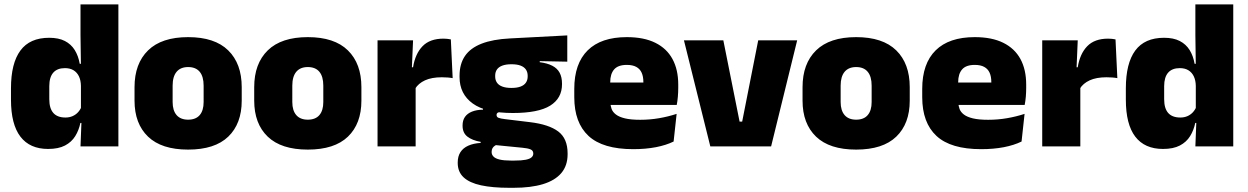

<svg xmlns="http://www.w3.org/2000/svg" viewBox="-20 -680 5796 892"><path d="M203.5 12Q118.5 12 74.8 -45.2Q31 -102.5 31 -217V-269.5Q31 -386 74.8 -445.2Q118.5 -504.5 208.5 -504.5Q252.5 -504.5 281.5 -489.5Q310.5 -474.5 327.2 -447.5Q344 -420.5 350.5 -383.5H396L356 -281Q355.5 -307 346.8 -325.2Q338 -343.5 321.8 -353.5Q305.5 -363.5 281.5 -363.5Q246 -363.5 227.5 -342.5Q209 -321.5 209 -279.5V-219Q209 -176.5 227.8 -155.2Q246.5 -134 284 -134Q302.5 -134 317.2 -140.5Q332 -147 342.5 -158.5Q353 -170 359 -185L402.5 -109H353.5Q346.5 -75 329.5 -47.5Q312.5 -20 282 -4Q251.5 12 203.5 12ZM354 0 359 -128.5 356 -153V-350V-372.5L354 -517V-659.5H530V0Z M854 15Q730.5 15 667.8 -45.2Q605 -105.5 605 -212.5V-275Q605 -384.5 668 -446Q731 -507.5 854 -507.5Q977.5 -507.5 1040.2 -446Q1103 -384.5 1103 -275V-212.5Q1103 -105.5 1040.5 -45.2Q978 15 854 15ZM854 -124Q889.5 -124 907.8 -145.2Q926 -166.5 926 -206V-282Q926 -324.5 907.8 -346.5Q889.5 -368.5 854 -368.5Q819 -368.5 800.5 -346.5Q782 -324.5 782 -282V-206Q782 -166.5 800.5 -145.2Q819 -124 854 -124Z M1410 15Q1286.5 15 1223.8 -45.2Q1161 -105.5 1161 -212.5V-275Q1161 -384.5 1224 -446Q1287 -507.5 1410 -507.5Q1533.5 -507.5 1596.2 -446Q1659 -384.5 1659 -275V-212.5Q1659 -105.5 1596.5 -45.2Q1534 15 1410 15ZM1410 -124Q1445.5 -124 1463.8 -145.2Q1482 -166.5 1482 -206V-282Q1482 -324.5 1463.8 -346.5Q1445.5 -368.5 1410 -368.5Q1375 -368.5 1356.5 -346.5Q1338 -324.5 1338 -282V-206Q1338 -166.5 1356.5 -145.2Q1375 -124 1410 -124Z M1908.5 -267.5 1857.5 -367.5H1899Q1909 -430 1943 -465.2Q1977 -500.5 2040.5 -500.5Q2050 -500.5 2058.2 -499.5Q2066.5 -498.5 2074.5 -497L2083 -317Q2073 -319 2059.2 -320Q2045.5 -321 2032.5 -321Q1985.5 -321 1954.5 -306.8Q1923.5 -292.5 1908.5 -267.5ZM1734 0V-492.5H1899L1892 -329.5H1911V0Z M2362.5 -155Q2237.5 -155 2176.2 -199.2Q2115 -243.5 2115 -322V-328Q2115 -383 2140.2 -420Q2165.5 -457 2217.5 -477.2Q2269.5 -497.5 2349.5 -501.5L2615.5 -515.5V-393.5L2487.5 -396V-391Q2523 -386.5 2546 -374.5Q2569 -362.5 2580 -342Q2591 -321.5 2591 -291.5V-288.5Q2591 -223.5 2536 -189.2Q2481 -155 2362.5 -155ZM2353.5 66H2370Q2403 66 2422 62.2Q2441 58.5 2449.2 51.2Q2457.5 44 2457.5 34V33Q2457.5 19 2444.2 13.8Q2431 8.5 2408 6.5L2261 -8L2298.5 -10.5Q2288 -8.5 2280.2 -3.8Q2272.5 1 2268.2 8.2Q2264 15.5 2264 25.5V26.5Q2264 38.5 2272.8 47.5Q2281.5 56.5 2301.2 61.2Q2321 66 2353.5 66ZM2345.5 192.5Q2268.5 192.5 2215 181Q2161.5 169.5 2134 144Q2106.5 118.5 2106.5 77V75Q2106.5 46.5 2119 27Q2131.5 7.5 2155.5 -3.2Q2179.5 -14 2213 -16V-21Q2173.5 -28 2151.2 -45.5Q2129 -63 2129 -96V-97Q2129 -121 2140.2 -137Q2151.5 -153 2172.8 -161.5Q2194 -170 2224 -170.5V-190L2341.5 -160H2310Q2298 -160 2292.5 -156.5Q2287 -153 2287 -146V-145.5Q2287 -136 2296.5 -132.5Q2306 -129 2326.5 -126.5L2442 -112.5Q2530 -102 2573.5 -69.2Q2617 -36.5 2617 33V36.5Q2617 89.5 2587.8 124Q2558.5 158.5 2502.5 175.5Q2446.5 192.5 2366 192.5ZM2356 -271.5Q2382 -271.5 2398.5 -277.8Q2415 -284 2423.2 -296Q2431.5 -308 2431.5 -325V-328Q2431.5 -345 2423.2 -357Q2415 -369 2398.5 -375.2Q2382 -381.5 2356 -381.5Q2330.5 -381.5 2313.8 -375.2Q2297 -369 2288.8 -357.2Q2280.5 -345.5 2280.5 -328V-325Q2280.5 -308 2288.8 -296Q2297 -284 2313.8 -277.8Q2330.5 -271.5 2356 -271.5Z M2922 13Q2780.5 13 2714.2 -48.5Q2648 -110 2648 -228.5V-267Q2648 -384.5 2710.2 -446Q2772.5 -507.5 2892 -507.5Q2971.5 -507.5 3024.5 -481.2Q3077.5 -455 3104.2 -405.8Q3131 -356.5 3131 -287V-271.5Q3131 -251.5 3129.2 -230.8Q3127.5 -210 3124 -192.5H2965.5Q2967.5 -223 2968.2 -250Q2969 -277 2969 -298.5Q2969 -324.5 2961 -342.2Q2953 -360 2936 -369.2Q2919 -378.5 2892 -378.5Q2851.5 -378.5 2833.2 -357.5Q2815 -336.5 2815 -298V-253.5L2816 -234.5V-203.5Q2816 -188 2821.5 -173.5Q2827 -159 2841.8 -147.8Q2856.5 -136.5 2883.8 -130Q2911 -123.5 2954.5 -123.5Q2999 -123.5 3041.5 -130.8Q3084 -138 3123.5 -151L3109.5 -22.5Q3075 -5.5 3027.2 3.8Q2979.5 13 2922 13ZM2741.5 -192.5V-296.5H3088.5V-192.5Z M3428 -115 3502.5 -492.5H3683.5L3562.5 0H3280L3157.5 -492.5H3340.5L3416 -115Z M3957.5 15Q3834 15 3771.2 -45.2Q3708.5 -105.5 3708.5 -212.5V-275Q3708.5 -384.5 3771.5 -446Q3834.5 -507.5 3957.5 -507.5Q4081 -507.5 4143.8 -446Q4206.5 -384.5 4206.5 -275V-212.5Q4206.5 -105.5 4144 -45.2Q4081.5 15 3957.5 15ZM3957.5 -124Q3993 -124 4011.2 -145.2Q4029.5 -166.5 4029.5 -206V-282Q4029.5 -324.5 4011.2 -346.5Q3993 -368.5 3957.5 -368.5Q3922.5 -368.5 3904 -346.5Q3885.5 -324.5 3885.5 -282V-206Q3885.5 -166.5 3904 -145.2Q3922.5 -124 3957.5 -124Z M4538.5 13Q4397 13 4330.8 -48.5Q4264.5 -110 4264.5 -228.5V-267Q4264.5 -384.5 4326.8 -446Q4389 -507.5 4508.5 -507.5Q4588 -507.5 4641 -481.2Q4694 -455 4720.8 -405.8Q4747.5 -356.5 4747.5 -287V-271.5Q4747.5 -251.5 4745.8 -230.8Q4744 -210 4740.5 -192.5H4582Q4584 -223 4584.8 -250Q4585.5 -277 4585.5 -298.5Q4585.5 -324.5 4577.5 -342.2Q4569.5 -360 4552.5 -369.2Q4535.5 -378.5 4508.5 -378.5Q4468 -378.5 4449.8 -357.5Q4431.5 -336.5 4431.5 -298V-253.5L4432.5 -234.5V-203.5Q4432.5 -188 4438 -173.5Q4443.5 -159 4458.2 -147.8Q4473 -136.5 4500.2 -130Q4527.5 -123.5 4571 -123.5Q4615.5 -123.5 4658 -130.8Q4700.5 -138 4740 -151L4726 -22.5Q4691.5 -5.5 4643.8 3.8Q4596 13 4538.5 13ZM4358 -192.5V-296.5H4705V-192.5Z M4996.5 -267.5 4945.5 -367.5H4987Q4997 -430 5031 -465.2Q5065 -500.5 5128.5 -500.5Q5138 -500.5 5146.2 -499.5Q5154.5 -498.5 5162.5 -497L5171 -317Q5161 -319 5147.2 -320Q5133.5 -321 5120.5 -321Q5073.5 -321 5042.5 -306.8Q5011.5 -292.5 4996.5 -267.5ZM4822 0V-492.5H4987L4980 -329.5H4999V0Z M5383 12Q5298 12 5254.2 -45.2Q5210.5 -102.5 5210.5 -217V-269.5Q5210.5 -386 5254.2 -445.2Q5298 -504.5 5388 -504.5Q5432 -504.5 5461 -489.5Q5490 -474.5 5506.8 -447.5Q5523.5 -420.5 5530 -383.5H5575.5L5535.5 -281Q5535 -307 5526.2 -325.2Q5517.5 -343.5 5501.2 -353.5Q5485 -363.5 5461 -363.5Q5425.5 -363.5 5407 -342.5Q5388.5 -321.5 5388.5 -279.5V-219Q5388.5 -176.5 5407.2 -155.2Q5426 -134 5463.5 -134Q5482 -134 5496.8 -140.5Q5511.5 -147 5522 -158.5Q5532.5 -170 5538.5 -185L5582 -109H5533Q5526 -75 5509 -47.5Q5492 -20 5461.5 -4Q5431 12 5383 12ZM5533.5 0 5538.5 -128.5 5535.5 -153V-350V-372.5L5533.5 -517V-659.5H5709.5V0Z"/></svg>

Font: Anek Odia Medium ExtraBold
Style: Regular
Weight: 800
Version: Version 1.003